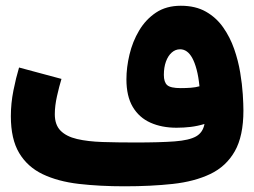

<svg xmlns="http://www.w3.org/2000/svg" viewBox="-20 -654 892 674"><path d="M680.2 -351.1Q666.5 -347.2 649.2 -345.9Q631.8 -344.7 614.3 -344.7Q578.6 -344.7 566.9 -355.2Q555.2 -365.7 555.2 -391.1Q555.2 -417.5 562.5 -437.7Q569.8 -458 582.8 -469.5Q595.7 -481 612.3 -481Q625 -481 635.7 -473.4Q646.5 -465.8 655 -450.2Q663.6 -434.6 670.2 -409.9Q676.8 -385.3 680.2 -351.1ZM834.5 -266.1Q834.5 -287.6 832.3 -322.8Q830.1 -357.9 823.2 -399.4Q816.4 -440.9 802 -482.2Q787.6 -523.4 763.4 -557.9Q739.3 -592.3 702.9 -613Q666.5 -633.8 614.7 -633.8Q563.5 -633.8 527.3 -609.6Q491.2 -585.4 468.3 -546.6Q445.3 -507.8 434.6 -462.6Q423.8 -417.5 423.8 -375.5Q423.8 -316.4 446 -278.8Q468.3 -241.2 508.1 -223.4Q547.9 -205.6 599.6 -205.6Q625.5 -205.6 649.4 -208.5Q673.3 -211.4 697.8 -218.8Q692.4 -189 668.5 -175.3Q644.5 -161.6 593.5 -157.7Q542.5 -153.8 454.6 -153.8Q391.6 -153.8 339.8 -155.5Q288.1 -157.2 250.5 -166Q212.9 -174.8 192.6 -195.3Q172.4 -215.8 172.4 -252.9Q172.4 -282.7 180.2 -317.1Q188 -351.6 195.8 -377L46.9 -417Q36.1 -381.3 27.1 -336.2Q18.1 -291 18.1 -246.1Q18.1 -165.5 47.4 -116.7Q76.7 -67.9 129.9 -42.5Q183.1 -17.1 256.3 -8.5Q329.6 0 417.5 0Q509.8 0 586.2 -8.3Q662.6 -16.6 718.3 -43.2Q773.9 -69.8 804.2 -123Q834.5 -176.3 834.5 -266.1Z"/></svg>

Font: Estedad-VF-FD Black
Style: Regular
Weight: 900
Designer: Amin Abedi
Version: Version 4.000